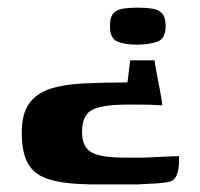

<svg xmlns="http://www.w3.org/2000/svg" viewBox="-20 -394 525 503"><path d="M321 -236H385Q385 -232 388 -215.5Q391 -199 395 -178.5Q399 -158 402 -141.5Q405 -125 405 -118Q391 -119 376 -119.5Q361 -120 345.5 -120Q330 -120 315 -120Q249 -120 222 -106.5Q195 -93 195 -48Q195 -9 219.5 5Q244 19 309 19H356Q364 19 378.5 18Q393 17 408.5 16.5Q424 16 435 15.5Q446 15 449 15Q449 19 449 29.5Q449 40 447 51Q445 62 439.5 71Q434 80 424 82Q413 85 390 86.5Q367 88 342 89Q324 89 302 89Q280 89 257.5 89Q235 89 215 89Q148 88 109 76Q70 64 53.5 35Q37 6 37 -47Q37 -96 56.5 -123Q76 -150 112 -161.5Q148 -173 199.5 -175.5Q251 -178 314 -178ZM414 -325Q414 -293 392.5 -285Q371 -277 338 -277Q306 -277 287 -285.5Q268 -294 268 -325Q268 -349 277 -359Q286 -369 302.5 -371.5Q319 -374 341 -374Q362 -374 378.5 -371.5Q395 -369 404.5 -359Q414 -349 414 -325Z"/></svg>

Font: Genos
Style: Bold
Weight: 700
Designer: Robert E. Leuschke
Foundry: Robert E. Leuschke
Version: Version 1.010